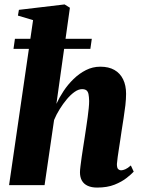

<svg xmlns="http://www.w3.org/2000/svg" viewBox="-20 -837 640 868"><path d="M419 11Q394 11 376.5 3Q359 -5 350.2 -20.5Q341.5 -36 341.5 -58Q341.5 -67.5 343.8 -85.8Q346 -104 349.2 -126.8Q352.5 -149.5 356.2 -173Q360 -196.5 363 -216.5Q366.5 -239.5 370 -263Q373.5 -286.5 376.5 -308.2Q379.5 -330 381.2 -348.5Q383 -367 383 -380.5Q382.5 -400 380 -411.8Q377.5 -423.5 370.5 -428.8Q363.5 -434 351 -434Q335 -434 317.2 -421.5Q299.5 -409 282.2 -388.5Q265 -368 249.8 -343.5Q234.5 -319 224.5 -294.5L181.5 0H21L129.5 -746L61 -766.5L65.5 -792.5L272 -817L296 -802L235 -367.5Q248 -396 267.5 -425.5Q287 -455 312.8 -480Q338.5 -505 368.8 -520.2Q399 -535.5 433.5 -535.5Q471.5 -535.5 497.2 -520.8Q523 -506 536.5 -478.5Q550 -451 550 -413Q550 -389.5 546.8 -361Q543.5 -332.5 538.8 -303.2Q534 -274 530 -247Q527.5 -228.5 524.2 -207.5Q521 -186.5 517.8 -165.8Q514.5 -145 512 -126.8Q509.5 -108.5 508.5 -95.5Q508.5 -77.5 514.5 -72.2Q520.5 -67 527 -67Q535.5 -67 546.5 -71.8Q557.5 -76.5 571.5 -89L584.5 -61Q574.5 -50 552.8 -32.8Q531 -15.5 498 -2.2Q465 11 419 11ZM47.5 -661.5H395L388.5 -616H41Z"/></svg>

Font: Merriweather 96pt Black
Style: Italic
Weight: 900
Italic angle: -7.8°
Version: Version 2.101